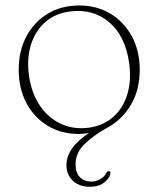

<svg xmlns="http://www.w3.org/2000/svg" viewBox="-20 -490 592 718"><path d="M276.5 -469.5Q342 -469.5 393 -438.8Q444 -408 473.2 -353.8Q502.5 -299.5 502.5 -229.5Q502.5 -154 470 -98.8Q437.5 -43.5 384 -14Q333.5 13.5 298 47Q262.5 80.5 262.5 125Q262.5 156.5 279 172.8Q295.5 189 321 189Q338.5 189 354.5 180.2Q370.5 171.5 378 156Q382 149.5 387.5 150Q394.5 150 393 158Q390.5 176 370 192.2Q349.5 208.5 316.5 208.5Q277 208.5 252.8 186.2Q228.5 164 228.5 127.5Q228.5 63 312.5 7.5Q299 9.5 290.8 10.2Q282.5 11 275 11Q209 11 158.2 -19.8Q107.5 -50.5 78.8 -104.8Q50 -159 50 -229.5Q50 -300 78.8 -354Q107.5 -408 158.5 -438.8Q209.5 -469.5 276.5 -469.5ZM312.5 -12.5Q366.5 -20 403.5 -52.8Q440.5 -85.5 456.2 -137.5Q472 -189.5 463 -254Q449 -355.5 388 -407Q327 -458.5 241.5 -447Q185.5 -440 148.2 -406.5Q111 -373 95.2 -321.2Q79.5 -269.5 88.5 -206Q98.5 -139.5 130.2 -93.5Q162 -47.5 209.5 -26.2Q257 -5 312.5 -12.5Z"/></svg>

Font: Fraunces 9pt S000 Thin
Style: Regular
Weight: 100
Version: Version 1.000; ttfautohint (v1.8.3)